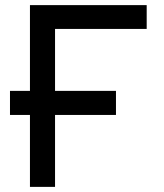

<svg xmlns="http://www.w3.org/2000/svg" viewBox="-20 -730 640 750"><path d="M97 0V-281H19V-375H97V-710H553V-617H195V-375H433V-281H195V0Z"/></svg>

Font: Geist Mono Medium
Style: Regular
Weight: 500
Monospace: yes
Designer: Basement.studio, Andrés Briganti, Mateo Zaragoza
Foundry: Basement.studio, Vercel, Andrés Briganti, Guido Ferreyra, Mateo Zaragoza
Version: Version 1.500; ttfautohint (v1.8.4.7-5d5b)